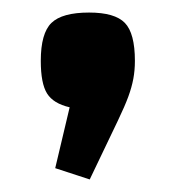

<svg xmlns="http://www.w3.org/2000/svg" viewBox="-20 -168 281 306"><path d="M123 118 68 100 91 3Q65 -3 55 -19Q45 -35 45 -71Q45 -115 62 -131.5Q79 -148 122 -148Q163 -148 179 -131.5Q195 -115 195 -71Q195 -56 192.5 -42.5Q190 -29 184.5 -14Q179 1 168 24Z"/></svg>

Font: Changa Medium
Style: Regular
Weight: 500
Designer: Eduardo Rodriguez Tunni
Foundry: Eduardo Rodriguez Tunni
Version: Version 3.003